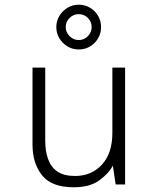

<svg xmlns="http://www.w3.org/2000/svg" viewBox="-20 -783 672 815"><path d="M293 12Q199 12 158.5 -39Q118 -90 118 -169V-496H172V-186Q172 -142 184 -108Q196 -74 223.5 -55Q251 -36 299 -36Q368 -36 412.5 -84Q457 -132 457 -220V-496H511V0H471L459 -80Q442 -47 401.5 -17.5Q361 12 293 12ZM314 -573Q288 -573 266.5 -586Q245 -599 232 -620.5Q219 -642 219 -668Q219 -694 232 -715.5Q245 -737 266.5 -750Q288 -763 314 -763Q341 -763 362.5 -750Q384 -737 396.5 -715.5Q409 -694 409 -668Q409 -642 396.5 -620.5Q384 -599 362.5 -586Q341 -573 314 -573ZM314 -613Q337 -613 353 -629.5Q369 -646 369 -668Q369 -691 353 -707Q337 -723 314 -723Q292 -723 275.5 -707Q259 -691 259 -668Q259 -646 275.5 -629.5Q292 -613 314 -613Z"/></svg>

Font: Atkinson Hyperlegible Mono ExtraLight
Style: Regular
Weight: 200
Monospace: yes
Designer: Elliott Scott, Megan Eiswerth, Linus Boman, Theodore Petrosky, Letters from Sweden
Foundry: Applied Design Works, Letters from Sweden
Version: Version 2.001